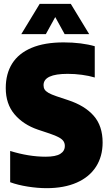

<svg xmlns="http://www.w3.org/2000/svg" viewBox="-20 -971 565 1001"><path d="M33 -21V-184Q130 -154 218 -154Q270.5 -154 294.2 -168.8Q318 -183.5 318 -210Q318 -224 311.2 -234.5Q304.5 -245 287.5 -254.5Q270.5 -264 238 -275L178 -295Q101.5 -321 55.8 -375Q10 -429 10 -512Q10 -586.5 43.5 -639.8Q77 -693 144.5 -721.5Q212 -750 312 -750Q358 -750 399.8 -744.8Q441.5 -739.5 474 -730V-567Q444 -576 407 -581Q370 -586 333 -586Q207 -586 207 -527Q207 -514 212.5 -504.8Q218 -495.5 232.5 -487Q247 -478.5 275 -469L335 -449Q422 -420.5 468.5 -367.5Q515 -314.5 515 -228Q515 -155.5 480.5 -101.8Q446 -48 380.2 -19Q314.5 10 223 10Q176.5 10 124.5 1.8Q72.5 -6.5 33 -21ZM445 -793H317L268 -882L219 -793H91L187 -951H349Z"/></svg>

Font: Encode Sans Condensed Black
Style: Regular
Weight: 900
Width: 3
Designer: Multiple Designers
Foundry: Impallari Type
Version: Version 2.000